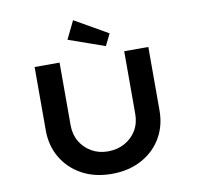

<svg xmlns="http://www.w3.org/2000/svg" viewBox="-98 -1037 1171 1144"><g transform="rotate(-10 488.0 -465.0)"><path d="M488 6Q385 6 308 -36Q231 -78 187.5 -151Q144 -224 144 -317V-701H295V-322Q295 -266 320.5 -223Q346 -180 389.5 -155Q433 -130 488 -130Q545 -130 590 -155Q635 -180 660.5 -223Q686 -266 686 -322V-701H832V-317Q832 -224 789 -151Q746 -78 668 -36Q590 6 488 6ZM584 -750 365 -827 418 -936 619 -821Z"/></g></svg>

Font: Lexend Peta SemiBold
Style: Regular
Weight: 600
Designer: Bonnie Shaver-Troup, Thomas Jockin
Foundry: Lexend
Version: Version 1.007